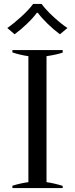

<svg xmlns="http://www.w3.org/2000/svg" viewBox="-20 -954 381 974"><path d="M17 -812Q49 -834 88 -869.5Q127 -905 148 -934H191Q212 -905 251 -869Q290 -833 322 -812L284 -780Q254 -802 222.5 -832.5Q191 -863 172 -889H167Q148 -863 116 -832.5Q84 -802 54 -780ZM43 -12Q86 -25 124 -30V-669Q82 -675 43 -688V-700H298V-687Q264 -676 216 -669V-30Q257 -24 298 -11V0H43Z"/></svg>

Font: Trirong
Style: Regular
Weight: 400
Designer: Katatrad Team
Foundry: CadsonDemak
Version: Version 1.001